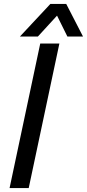

<svg xmlns="http://www.w3.org/2000/svg" viewBox="-20 -963 445 983"><path d="M127 0H29L186 -740H284ZM174 -776H82L238 -943H319L405 -776H325L272 -883Z"/></svg>

Font: Be Vietnam Pro Variable Thin
Style: Italic
Weight: 100
Italic angle: -12°
Designer: Lam Bao, Tony Le, Vietanh Nguyen
Foundry: Yellow Type Foundry
Version: Version 1.002